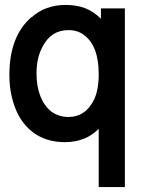

<svg xmlns="http://www.w3.org/2000/svg" viewBox="-20 -554 596 778"><path d="M486 204H380V-32Q327 22 243 22Q179 22 131.5 -6Q84 -34 55 -87Q38 -119 28 -160.5Q18 -202 18 -250Q18 -408 108 -485V-484Q164 -534 246 -534Q291 -534 325.5 -520.5Q360 -507 389 -478V-520H486ZM258 -432Q186 -432 152 -364Q128 -320 128 -256Q128 -204 143.5 -164.5Q159 -125 188 -102Q218 -80 258 -80Q325 -80 360 -148Q380 -188 380 -253Q380 -370 319 -413Q294 -432 258 -432Z"/></svg>

Font: Ekushey Amar Bangla
Style: Bold
Weight: 700
Designer: Al Mamun Sumon
Foundry: Al Mamun Sumon
Version: Version 1.0